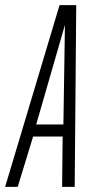

<svg xmlns="http://www.w3.org/2000/svg" viewBox="-48 -728 372 748"><path d="M-28 0 184 -708H249L243 0H194L196 -196H81L21 0ZM93 -243H199L205 -631Z"/></svg>

Font: Georama ExtraCondensed Light
Style: Italic
Weight: 300
Width: 2
Italic angle: -9°
Designer: Jean-Baptiste Levee
Foundry: Production Type
Version: Version 1.000